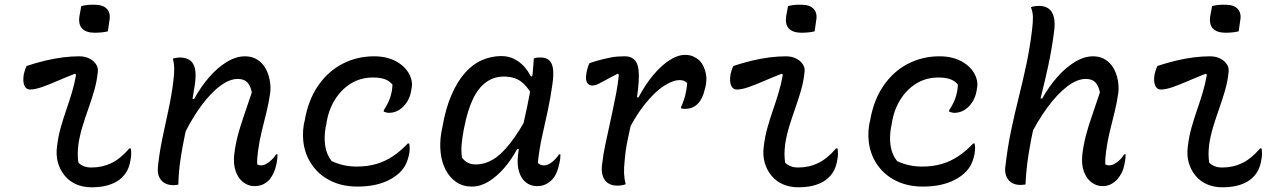

<svg xmlns="http://www.w3.org/2000/svg" viewBox="-20 -781 5440 815"><path d="M93 -501Q132 -514 171.5 -523.5Q211 -533 247.5 -537.5Q284 -542 316 -542Q340 -542 358.5 -533Q377 -524 387.5 -508.5Q398 -493 395 -474Q391 -435 380 -397Q369 -359 355.5 -321Q342 -283 330.5 -245.5Q319 -208 313 -170Q310 -146 310 -127Q310 -108 313 -90Q324 -80 337 -75Q350 -70 368 -70Q414 -70 452.5 -88.5Q491 -107 529 -151H535Q537 -140 537 -128Q537 -116 534 -102Q530 -77 521 -59Q512 -41 497 -27Q485 -15 466 -5.5Q447 4 423 9Q399 14 369 14Q333 14 304 1.5Q275 -11 255 -35Q235 -59 226 -90.5Q217 -122 222 -159Q227 -202 238 -240.5Q249 -279 261.5 -315Q274 -351 285 -387.5Q296 -424 303 -464L298 -468Q257 -452 221.5 -436.5Q186 -421 157 -411Q128 -401 107 -401Q91 -401 83.5 -418Q76 -435 81 -466Q83 -475 86 -484Q89 -493 93 -501ZM325 -755Q331 -757 337.5 -758Q344 -759 351.5 -760Q359 -761 366.5 -761Q374 -761 381 -761Q418 -761 434.5 -742.5Q451 -724 444 -691L438 -648Q432 -647 425.5 -645.5Q419 -644 411.5 -643.5Q404 -643 397.5 -642.5Q391 -642 383 -642Q345 -642 328 -660.5Q311 -679 318 -717Z M714 -532Q718 -534 722.5 -534.5Q727 -535 732.5 -536Q738 -537 743 -537Q770 -537 786.5 -525Q803 -513 808 -487.5Q813 -462 807 -421Q799 -365 787 -310.5Q775 -256 764 -204Q753 -152 745.5 -100Q738 -48 737 3Q734 3 731 3.5Q728 4 725 4.5Q722 5 718 5Q697 5 683.5 -1.5Q670 -8 662 -19Q654 -30 651.5 -43Q649 -56 650 -70Q656 -130 669 -192.5Q682 -255 695.5 -317Q709 -379 716 -439Q720 -470 719.5 -491.5Q719 -513 714 -532ZM1020 -542Q1050 -542 1072 -528Q1094 -514 1107 -491Q1120 -468 1125 -440.5Q1130 -413 1127 -387Q1121 -345 1111 -304.5Q1101 -264 1091 -223.5Q1081 -183 1075 -138Q1073 -123 1072 -109Q1071 -95 1072 -83Q1076 -81 1080 -80Q1084 -79 1088 -79Q1099 -79 1110.5 -85.5Q1122 -92 1133.5 -103Q1145 -114 1152 -126H1158Q1158 -117 1157 -107Q1156 -97 1153 -83Q1149 -63 1142 -48Q1135 -33 1126 -21Q1115 -8 1099 0.5Q1083 9 1059 9Q1034 9 1012.5 -7.5Q991 -24 980.5 -54Q970 -84 974 -123Q979 -166 989.5 -206Q1000 -246 1015.5 -290Q1031 -334 1049 -389Q1043 -418 1029 -432Q1015 -446 989 -446Q961 -446 931 -427.5Q901 -409 870.5 -376Q840 -343 811.5 -299Q783 -255 758 -203L781 -361H804Q832 -412 867.5 -453Q903 -494 942.5 -518Q982 -542 1020 -542Z M1568 -542Q1597 -542 1621 -536Q1645 -530 1663.5 -519.5Q1682 -509 1696 -495Q1716 -475 1724 -450.5Q1732 -426 1727 -406L1725 -393Q1720 -367 1706.5 -346.5Q1693 -326 1673.5 -314Q1654 -302 1631 -302Q1626 -302 1620 -303.5Q1614 -305 1609 -307V-313Q1627 -340 1636 -366.5Q1645 -393 1646 -422Q1633 -438 1613 -445Q1593 -452 1563 -452Q1511 -452 1469.5 -426.5Q1428 -401 1400.5 -356Q1373 -311 1365 -253L1362 -239Q1355 -198 1360.5 -161.5Q1366 -125 1388 -97Q1412 -86 1438 -80Q1464 -74 1495 -74Q1540 -74 1577.5 -85Q1615 -96 1648 -118Q1681 -140 1711 -172H1717Q1719 -163 1719 -152Q1719 -141 1717 -129Q1712 -103 1702.5 -83.5Q1693 -64 1675 -47Q1657 -30 1630.5 -16.5Q1604 -3 1570.5 4Q1537 11 1498 11Q1437 11 1390 -10.5Q1343 -32 1313 -69.5Q1283 -107 1272 -154.5Q1261 -202 1270 -255L1273 -267Q1288 -356 1330.5 -417.5Q1373 -479 1434.5 -510.5Q1496 -542 1568 -542Z M2108 -543Q2138 -543 2162 -531Q2186 -519 2203.5 -500Q2221 -481 2233 -457H2255L2239 -377Q2217 -417 2189.5 -436.5Q2162 -456 2118 -456Q2077 -456 2044 -432.5Q2011 -409 1988 -361.5Q1965 -314 1951 -242L1948 -228Q1942 -196 1939.5 -167.5Q1937 -139 1941 -112Q1951 -98 1965.5 -90.5Q1980 -83 1999 -83Q2037 -83 2072 -103.5Q2107 -124 2144.5 -171.5Q2182 -219 2225 -298L2196 -148H2175Q2151 -103 2119.5 -67Q2088 -31 2053.5 -10Q2019 11 1983 11Q1945 11 1917 -8Q1889 -27 1872 -59.5Q1855 -92 1850.5 -132.5Q1846 -173 1853 -217L1857 -237Q1871 -319 1896 -377Q1921 -435 1954 -472Q1987 -509 2026.5 -526Q2066 -543 2108 -543ZM2246 -533Q2253 -536 2260 -536.5Q2267 -537 2276 -537Q2296 -537 2309.5 -526.5Q2323 -516 2327 -491Q2331 -466 2325 -424Q2317 -366 2305 -310.5Q2293 -255 2281 -201.5Q2269 -148 2263 -90Q2268 -84 2274.5 -81.5Q2281 -79 2289 -79Q2305 -79 2322.5 -92.5Q2340 -106 2353 -126H2359Q2359 -117 2358 -107.5Q2357 -98 2354 -86Q2350 -65 2342 -47Q2334 -29 2323 -18Q2310 -5 2295 2Q2280 9 2259 9Q2232 9 2212 -7Q2192 -23 2183 -53Q2174 -83 2179 -124Q2185 -177 2195.5 -226.5Q2206 -276 2217.5 -327.5Q2229 -379 2237 -437Q2240 -458 2241.5 -475Q2243 -492 2244 -506.5Q2245 -521 2246 -533Z M2482 -513Q2497 -518 2512 -522.5Q2527 -527 2542.5 -530.5Q2558 -534 2572.5 -537Q2587 -540 2602 -541Q2617 -542 2632 -542Q2649 -542 2661 -536Q2673 -530 2680.5 -517.5Q2688 -505 2690.5 -484Q2693 -463 2691 -432.5Q2689 -402 2683 -362Q2676 -327 2668.5 -295.5Q2661 -264 2654 -233.5Q2647 -203 2641 -171.5Q2635 -140 2632 -104Q2628 -69 2629 -45.5Q2630 -22 2636 1Q2628 4 2619 5.5Q2610 7 2600 7Q2577 7 2561 -3.5Q2545 -14 2538 -36Q2531 -58 2537 -92Q2541 -127 2548.5 -162.5Q2556 -198 2564 -234.5Q2572 -271 2580 -308.5Q2588 -346 2595.5 -385Q2603 -424 2607 -464L2602 -468Q2572 -453 2552.5 -442Q2533 -431 2519.5 -424.5Q2506 -418 2494 -418Q2484 -418 2477 -424Q2470 -430 2468 -442.5Q2466 -455 2470 -475Q2472 -484 2474.5 -493Q2477 -502 2482 -513ZM2888 -548Q2908 -548 2922.5 -541.5Q2937 -535 2948 -525Q2960 -513 2966.5 -498.5Q2973 -484 2976 -469.5Q2979 -455 2978.5 -443.5Q2978 -432 2977 -425L2974 -410Q2971 -397 2966 -381.5Q2961 -366 2951.5 -352Q2942 -338 2926.5 -328.5Q2911 -319 2888 -319Q2884 -319 2879.5 -319.5Q2875 -320 2871 -321V-327Q2883 -353 2889 -377.5Q2895 -402 2897 -428Q2891 -435 2883 -438Q2875 -441 2865 -441Q2836 -441 2797 -415.5Q2758 -390 2715.5 -336.5Q2673 -283 2633 -200L2665 -374L2690 -367Q2719 -422 2753 -462.5Q2787 -503 2822 -525.5Q2857 -548 2888 -548Z M3093 -501Q3132 -514 3171.5 -523.5Q3211 -533 3247.5 -537.5Q3284 -542 3316 -542Q3340 -542 3358.5 -533Q3377 -524 3387.5 -508.5Q3398 -493 3395 -474Q3391 -435 3380 -397Q3369 -359 3355.5 -321Q3342 -283 3330.5 -245.5Q3319 -208 3313 -170Q3310 -146 3310 -127Q3310 -108 3313 -90Q3324 -80 3337 -75Q3350 -70 3368 -70Q3414 -70 3452.5 -88.5Q3491 -107 3529 -151H3535Q3537 -140 3537 -128Q3537 -116 3534 -102Q3530 -77 3521 -59Q3512 -41 3497 -27Q3485 -15 3466 -5.5Q3447 4 3423 9Q3399 14 3369 14Q3333 14 3304 1.5Q3275 -11 3255 -35Q3235 -59 3226 -90.5Q3217 -122 3222 -159Q3227 -202 3238 -240.5Q3249 -279 3261.5 -315Q3274 -351 3285 -387.5Q3296 -424 3303 -464L3298 -468Q3257 -452 3221.5 -436.5Q3186 -421 3157 -411Q3128 -401 3107 -401Q3091 -401 3083.5 -418Q3076 -435 3081 -466Q3083 -475 3086 -484Q3089 -493 3093 -501ZM3325 -755Q3331 -757 3337.5 -758Q3344 -759 3351.5 -760Q3359 -761 3366.5 -761Q3374 -761 3381 -761Q3418 -761 3434.5 -742.5Q3451 -724 3444 -691L3438 -648Q3432 -647 3425.5 -645.5Q3419 -644 3411.5 -643.5Q3404 -643 3397.5 -642.5Q3391 -642 3383 -642Q3345 -642 3328 -660.5Q3311 -679 3318 -717Z M3968 -542Q3997 -542 4021 -536Q4045 -530 4063.5 -519.5Q4082 -509 4096 -495Q4116 -475 4124 -450.5Q4132 -426 4127 -406L4125 -393Q4120 -367 4106.5 -346.5Q4093 -326 4073.5 -314Q4054 -302 4031 -302Q4026 -302 4020 -303.5Q4014 -305 4009 -307V-313Q4027 -340 4036 -366.5Q4045 -393 4046 -422Q4033 -438 4013 -445Q3993 -452 3963 -452Q3911 -452 3869.5 -426.5Q3828 -401 3800.5 -356Q3773 -311 3765 -253L3762 -239Q3755 -198 3760.5 -161.5Q3766 -125 3788 -97Q3812 -86 3838 -80Q3864 -74 3895 -74Q3940 -74 3977.5 -85Q4015 -96 4048 -118Q4081 -140 4111 -172H4117Q4119 -163 4119 -152Q4119 -141 4117 -129Q4112 -103 4102.5 -83.5Q4093 -64 4075 -47Q4057 -30 4030.5 -16.5Q4004 -3 3970.5 4Q3937 11 3898 11Q3837 11 3790 -10.5Q3743 -32 3713 -69.5Q3683 -107 3672 -154.5Q3661 -202 3670 -255L3673 -267Q3688 -356 3730.5 -417.5Q3773 -479 3834.5 -510.5Q3896 -542 3968 -542Z M4356 -750Q4362 -753 4368 -754Q4374 -755 4380 -755.5Q4386 -756 4392 -756Q4414 -756 4430.5 -745Q4447 -734 4453.5 -708Q4460 -682 4453 -637Q4444 -569 4430 -504Q4416 -439 4400 -376Q4384 -313 4370 -251Q4356 -189 4346 -126Q4336 -63 4333 2Q4330 3 4326.5 3Q4323 3 4319.5 3.5Q4316 4 4312 4Q4288 4 4272.5 -6.5Q4257 -17 4250.5 -35.5Q4244 -54 4248 -78Q4257 -156 4272 -227.5Q4287 -299 4304.5 -368.5Q4322 -438 4337 -509Q4352 -580 4361 -656Q4365 -687 4364.5 -709Q4364 -731 4356 -750ZM4620 -542Q4650 -542 4672 -528Q4694 -514 4707 -491Q4720 -468 4725 -440.5Q4730 -413 4727 -387Q4721 -345 4711 -304.5Q4701 -264 4691 -223.5Q4681 -183 4675 -138Q4673 -123 4672 -109Q4671 -95 4672 -83Q4676 -81 4680 -80Q4684 -79 4688 -79Q4699 -79 4711 -85.5Q4723 -92 4734 -103Q4745 -114 4752 -126H4758Q4758 -117 4757 -107Q4756 -97 4753 -83Q4749 -63 4741.5 -48Q4734 -33 4723 -20Q4711 -7 4695.5 1Q4680 9 4659 9Q4634 9 4612.5 -7.5Q4591 -24 4580.5 -54Q4570 -84 4574 -123Q4579 -166 4589.5 -206Q4600 -246 4615.5 -290Q4631 -334 4649 -389Q4643 -418 4629 -432Q4615 -446 4589 -446Q4552 -446 4510 -414Q4468 -382 4426.5 -325.5Q4385 -269 4348 -195L4379 -363H4404Q4432 -413 4467.5 -453.5Q4503 -494 4542.5 -518Q4582 -542 4620 -542Z M4893 -501Q4932 -514 4971.5 -523.5Q5011 -533 5047.5 -537.5Q5084 -542 5116 -542Q5140 -542 5158.5 -533Q5177 -524 5187.5 -508.5Q5198 -493 5195 -474Q5191 -435 5180 -397Q5169 -359 5155.5 -321Q5142 -283 5130.5 -245.5Q5119 -208 5113 -170Q5110 -146 5110 -127Q5110 -108 5113 -90Q5124 -80 5137 -75Q5150 -70 5168 -70Q5214 -70 5252.5 -88.5Q5291 -107 5329 -151H5335Q5337 -140 5337 -128Q5337 -116 5334 -102Q5330 -77 5321 -59Q5312 -41 5297 -27Q5285 -15 5266 -5.5Q5247 4 5223 9Q5199 14 5169 14Q5133 14 5104 1.5Q5075 -11 5055 -35Q5035 -59 5026 -90.5Q5017 -122 5022 -159Q5027 -202 5038 -240.5Q5049 -279 5061.5 -315Q5074 -351 5085 -387.5Q5096 -424 5103 -464L5098 -468Q5057 -452 5021.5 -436.5Q4986 -421 4957 -411Q4928 -401 4907 -401Q4891 -401 4883.5 -418Q4876 -435 4881 -466Q4883 -475 4886 -484Q4889 -493 4893 -501ZM5125 -755Q5131 -757 5137.5 -758Q5144 -759 5151.5 -760Q5159 -761 5166.5 -761Q5174 -761 5181 -761Q5218 -761 5234.5 -742.5Q5251 -724 5244 -691L5238 -648Q5232 -647 5225.5 -645.5Q5219 -644 5211.5 -643.5Q5204 -643 5197.5 -642.5Q5191 -642 5183 -642Q5145 -642 5128 -660.5Q5111 -679 5118 -717Z"/></svg>

Font: Rec Mono Duotone
Style: Italic
Weight: 400
Italic angle: -10°
Monospace: yes
Version: Version 1.085; ttfautohint (v1.8.4.7-5d5b)